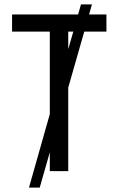

<svg xmlns="http://www.w3.org/2000/svg" viewBox="-20 -780 540 875"><path d="M364 -636 291 -381V0H207V-86L161 75H112L207 -260V-636H35V-714H336L349 -760H399L386 -714H465V-636ZM314 -636H291V-556Z"/></svg>

Font: Noto Sans Mono UI Cond
Style: Regular
Weight: 400
Width: 3
Monospace: yes
Designer: Monotype Design team
Foundry: Monotype Imaging Inc.
Version: Version 1.000